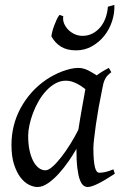

<svg xmlns="http://www.w3.org/2000/svg" viewBox="-20 -729 490 769"><path d="M400.9 -411.1 399.9 -410.2Q396.5 -403.3 394 -394Q391.6 -384.8 389.2 -371.1Q381.8 -335.9 375.2 -299.1Q368.7 -262.2 364 -229.5Q359.4 -196.8 356.7 -171.9Q354 -147 354 -136.2Q354 -108.4 355.7 -89.4Q357.4 -70.3 360.4 -58.8Q363.3 -47.4 367.7 -42.2Q372.1 -37.1 377.9 -37.1Q387.7 -37.1 401.1 -39.8Q414.6 -42.5 434.1 -50.8L439.9 -33.2Q397.5 -5.4 371.3 7.3Q345.2 20 331.1 20Q322.3 20 314.2 13.9Q306.2 7.8 299.8 -9Q293.5 -25.9 289.8 -55.7Q286.1 -85.4 286.1 -132.8Q273.4 -110.4 255.1 -83.7Q236.8 -57.1 215.8 -33.9Q194.8 -10.7 172.6 4.6Q150.4 20 129.9 20Q113.8 20 95.5 10.7Q77.1 1.5 61.8 -18.8Q46.4 -39.1 36.1 -71Q25.9 -103 25.9 -148.9Q25.9 -187.5 34.9 -224.4Q43.9 -261.2 62 -294.9Q80.1 -328.6 106.2 -358.2Q132.3 -387.7 167 -411.1Q180.2 -419.9 196 -428.2Q211.9 -436.5 228.8 -442.9Q245.6 -449.2 262.2 -453.1Q278.8 -457 293.9 -457Q304.2 -457 314 -454.3Q323.7 -451.7 332.8 -447.3Q341.8 -442.9 350.6 -437.5Q359.4 -432.1 367.2 -427.2Q378.4 -435.5 390.9 -443.1Q403.3 -450.7 416 -457L425.8 -439.9Q416 -432.1 410.2 -426Q404.3 -419.9 400.4 -411.1ZM293.9 -209.5Q297.4 -231.9 301.5 -256.6Q305.7 -281.2 309.6 -303.5Q313.5 -325.7 316.9 -343.8Q320.3 -361.8 321.8 -371.1V-372.1Q314.5 -377.9 305.7 -383.8Q296.9 -389.6 287.1 -394.5Q277.3 -399.4 266.6 -402.6Q255.9 -405.8 244.1 -405.8Q221.7 -405.8 201.9 -394.8Q182.1 -383.8 165.3 -365.7Q148.4 -347.7 135 -324.5Q121.6 -301.3 112.3 -276.6Q103 -252 97.9 -228Q92.8 -204.1 92.8 -185.1Q92.8 -153.3 98.1 -127.9Q103.5 -102.5 112.8 -84.5Q122.1 -66.4 134.8 -56.6Q147.5 -46.9 162.1 -46.9Q173.8 -46.9 190.4 -61.5Q207 -76.2 225.3 -99.6Q243.7 -123 261.7 -152.1Q279.8 -181.2 293.9 -209.5ZM438 -709.5Q439.5 -677.2 429 -644.5Q418.5 -611.8 397.9 -585.9Q377.4 -560.1 348.4 -543.7Q319.3 -527.3 284.7 -527.3Q248 -527.3 224.4 -542Q200.7 -556.6 186 -583Q186 -588.9 189 -600.8Q191.9 -612.8 196.8 -626Q201.7 -639.2 207.3 -651.1Q212.9 -663.1 218.3 -669.4L233.4 -664.1Q231 -648.9 236.8 -634.8Q242.7 -620.6 253.7 -609.6Q264.6 -598.6 279.5 -592Q294.4 -585.4 310.1 -585.4Q333 -585.4 351.3 -595.2Q369.6 -605 382.8 -621.3Q396 -637.7 403.3 -658.7Q410.6 -679.7 412.1 -702.1Z"/></svg>

Font: Gentium Plus Cyr
Style: Italic
Weight: 400
Italic angle: -8°
Designer: J. Victor Gaultney, Annie Olsen, Iska Routamaa, Becca Hirsbrunner
Foundry: SIL International
Version: Version 5.000